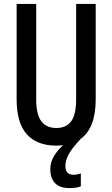

<svg xmlns="http://www.w3.org/2000/svg" viewBox="-20 -734 574 981"><path d="M314 114Q314 159 356 159Q366 159 376.5 156.5Q387 154 393 152V218Q381 223 366 225Q351 227 336 227Q285 227 261 201.5Q237 176 237 130Q237 96 255 65Q273 34 302 8Q285 10 267 10Q169 10 117 -48Q65 -106 65 -226V-714H165V-226Q165 -148 191.5 -114Q218 -80 268 -80Q318 -80 343.5 -114Q369 -148 369 -227V-714H469V-227Q469 -81 393 -25Q346 25 330 56Q314 87 314 114Z"/></svg>

Font: Noto Sans ExtraCondensed Medium
Style: Regular
Weight: 500
Width: 2
Designer: Monotype Design Team
Foundry: Monotype Imaging Inc.
Version: Version 2.013; ttfautohint (v1.8.4.7-5d5b)